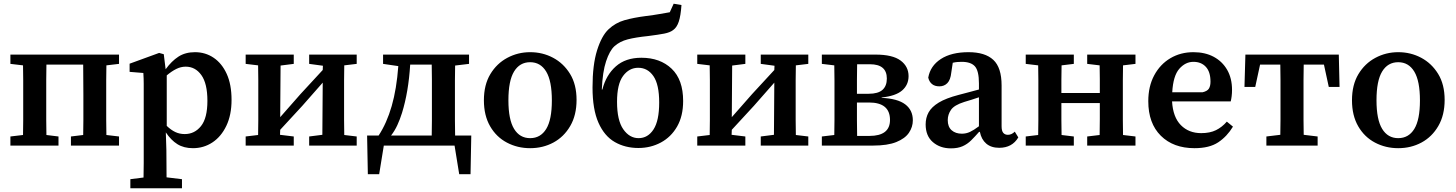

<svg xmlns="http://www.w3.org/2000/svg" viewBox="-20 -784 7840 1034"><path d="M36 0V-49L104 -57Q105 -95 105 -137.5Q105 -180 105 -215V-274Q105 -309 105 -351.5Q105 -394 104 -432L36 -440V-490H621V-440L553 -432Q552 -394 552 -351.5Q552 -309 552 -274V-215Q552 -180 552 -137.5Q552 -95 553 -57L621 -49V0H362V-49L428 -57Q429 -95 429 -137.5Q429 -180 429 -215V-274Q429 -310 428.5 -353.5Q428 -397 428 -436H230Q229 -397 229 -353.5Q229 -310 229 -274V-215Q229 -180 229 -137.5Q229 -95 230 -57L295 -49V0Z M980 -425Q954 -425 929 -412.5Q904 -400 878 -378V-106Q901 -84 924 -73Q947 -62 975 -62Q1028 -62 1062.5 -105Q1097 -148 1097 -241Q1097 -334 1064.5 -379.5Q1032 -425 980 -425ZM1019 14Q970 14 935.5 -7.5Q901 -29 873 -71L876 24Q876 59 876.5 96Q877 133 877 171L960 181V230H682V181L753 172Q754 132 754 94.5Q754 57 754 20V-267Q754 -305 754 -332.5Q754 -360 752 -391L678 -397V-441L837 -499L862 -492L872 -411Q904 -455 941 -479Q978 -503 1030 -503Q1086 -503 1130.5 -473Q1175 -443 1201 -386Q1227 -329 1227 -246Q1227 -165 1199 -106.5Q1171 -48 1124 -17Q1077 14 1019 14Z M1645 -440V-490H1901V-440L1834 -432Q1833 -394 1833 -351.5Q1833 -309 1833 -274V-215Q1833 -180 1833 -137.5Q1833 -95 1834 -57L1901 -49V0H1645V-49L1716 -58L1718 -339L1608 -214L1489 -85L1488 -58L1562 -49V0H1303V-49L1370 -57Q1371 -95 1371 -137.5Q1371 -180 1371 -215V-274Q1371 -309 1371 -351.5Q1371 -394 1370 -432L1303 -440V-490H1562V-440L1491 -431L1489 -153L1598 -277L1718 -407L1719 -430Z M2145 -176Q2134 -141 2120 -110.5Q2106 -80 2086 -54H2305Q2306 -92 2306 -135.5Q2306 -179 2306 -215V-274Q2306 -310 2306 -353.5Q2306 -397 2305 -436H2189Q2180 -289 2145 -176ZM2043 -440V-490H2506V-440L2431 -431Q2430 -393 2430 -351Q2430 -309 2430 -274V-215Q2430 -179 2430 -135.5Q2430 -92 2431 -54H2518L2514 154H2453L2428 0H2047L2022 154H1961L1957 -54H2019Q2063 -121 2089.5 -213Q2116 -305 2125 -428Z M2835 14Q2767 14 2710 -16Q2653 -46 2619.5 -104Q2586 -162 2586 -244Q2586 -327 2620.5 -384.5Q2655 -442 2712 -472.5Q2769 -503 2835 -503Q2902 -503 2958.5 -473Q3015 -443 3050 -386Q3085 -329 3085 -246Q3085 -164 3051 -105.5Q3017 -47 2960.5 -16.5Q2904 14 2835 14ZM2835 -40Q2891 -40 2921.5 -89.5Q2952 -139 2952 -243Q2952 -348 2921.5 -398.5Q2891 -449 2835 -449Q2779 -449 2748.5 -399Q2718 -349 2718 -244Q2718 -140 2748.5 -90Q2779 -40 2835 -40Z M3418 13Q3347 13 3291 -19Q3235 -51 3203 -123Q3171 -195 3171 -313Q3171 -435 3195.5 -513Q3220 -591 3257 -626Q3294 -661 3342.5 -675Q3391 -689 3461 -698Q3502 -703 3532.5 -708.5Q3563 -714 3587 -718L3608 -764L3650 -757Q3646 -699 3635.5 -667.5Q3625 -636 3605 -622Q3588 -609 3557 -603Q3526 -597 3471 -590Q3403 -583 3360.5 -572Q3318 -561 3289 -535Q3263 -511 3244 -454Q3225 -397 3221 -302H3224Q3244 -380 3296.5 -426.5Q3349 -473 3434 -473Q3535 -473 3597 -414Q3659 -355 3659 -240Q3659 -159 3626.5 -102.5Q3594 -46 3539 -16.5Q3484 13 3418 13ZM3419 -40Q3469 -40 3499.5 -87Q3530 -134 3530 -232Q3530 -329 3499 -374Q3468 -419 3417 -419Q3368 -419 3335.5 -375Q3303 -331 3303 -236Q3303 -136 3336.5 -88Q3370 -40 3419 -40Z M4077 -440V-490H4333V-440L4266 -432Q4265 -394 4265 -351.5Q4265 -309 4265 -274V-215Q4265 -180 4265 -137.5Q4265 -95 4266 -57L4333 -49V0H4077V-49L4148 -58L4150 -339L4040 -214L3921 -85L3920 -58L3994 -49V0H3735V-49L3802 -57Q3803 -95 3803 -137.5Q3803 -180 3803 -215V-274Q3803 -309 3803 -351.5Q3803 -394 3802 -432L3735 -440V-490H3994V-440L3923 -431L3921 -153L4030 -277L4150 -407L4151 -430Z M4595 -215Q4595 -178 4595 -134.5Q4595 -91 4596 -52H4662Q4773 -52 4773 -138Q4773 -232 4660 -232H4595ZM4406 0V-49L4473 -57Q4474 -95 4474 -137.5Q4474 -180 4474 -215V-274Q4474 -309 4474 -351.5Q4474 -394 4473 -432L4406 -440V-490H4695Q4787 -490 4830 -458Q4873 -426 4873 -374Q4873 -327 4838.5 -297Q4804 -267 4728 -259V-257Q4814 -253 4855 -222Q4896 -191 4896 -136Q4896 -100 4875 -69Q4854 -38 4807 -19Q4760 0 4682 0ZM4665 -438H4596Q4595 -399 4595 -354.5Q4595 -310 4595 -279H4658Q4709 -279 4732.5 -300Q4756 -321 4756 -361Q4756 -438 4665 -438Z M5361 12Q5318 12 5291.5 -10.5Q5265 -33 5257 -74H5253Q5231 -49 5210.5 -28.5Q5190 -8 5164 3.5Q5138 15 5101 15Q5043 15 5004 -18.5Q4965 -52 4965 -114Q4965 -150 4981 -179Q4997 -208 5035.5 -231.5Q5074 -255 5143 -273Q5171 -280 5198 -287.5Q5225 -295 5252 -302V-335Q5252 -402 5230.5 -426.5Q5209 -451 5159 -451Q5147 -451 5135.5 -450Q5124 -449 5111 -446L5103 -393Q5099 -354 5082 -336.5Q5065 -319 5039 -319Q5014 -319 4999 -331.5Q4984 -344 4979 -366Q4990 -429 5046.5 -466Q5103 -503 5196 -503Q5285 -503 5329.5 -461.5Q5374 -420 5374 -324V-104Q5374 -79 5383 -68.5Q5392 -58 5408 -58Q5428 -58 5445 -75L5464 -44Q5431 12 5361 12ZM5084 -137Q5084 -101 5105 -82.5Q5126 -64 5160 -64Q5183 -64 5203.5 -73.5Q5224 -83 5252 -104V-260Q5232 -253 5212.5 -247Q5193 -241 5173 -235Q5119 -218 5101.5 -192.5Q5084 -167 5084 -137Z M5835 -440V-490H6095V-440L6028 -432Q6027 -394 6027 -351.5Q6027 -309 6027 -274V-215Q6027 -180 6027 -137.5Q6027 -95 6028 -57L6095 -49V0H5835V-49L5902 -57Q5903 -96 5903 -142Q5903 -188 5903 -229H5696Q5696 -181 5696 -137.5Q5696 -94 5697 -57L5763 -49V0H5504V-49L5571 -57Q5572 -95 5572 -137.5Q5572 -180 5572 -215V-274Q5572 -309 5572 -351.5Q5572 -394 5571 -432L5504 -440V-490H5763V-440L5697 -432Q5696 -394 5696 -353Q5696 -312 5696 -283H5903Q5903 -319 5903 -358Q5903 -397 5902 -432Z M6407 -451Q6364 -451 6331 -413.5Q6298 -376 6293 -287H6456Q6482 -293 6490.5 -307Q6499 -321 6499 -344Q6499 -397 6474 -424Q6449 -451 6407 -451ZM6413 14Q6299 14 6231.5 -53Q6164 -120 6164 -239Q6164 -319 6196 -378.5Q6228 -438 6283 -470.5Q6338 -503 6407 -503Q6470 -503 6516.5 -478Q6563 -453 6589 -407.5Q6615 -362 6615 -300Q6615 -282 6613 -266Q6611 -250 6608 -238H6292Q6297 -153 6339.5 -110Q6382 -67 6449 -67Q6496 -67 6528.5 -83Q6561 -99 6587 -129L6620 -102Q6588 -49 6540.5 -17.5Q6493 14 6413 14Z M6682 -316 6687 -490H7190L7194 -316H7136L7110 -436H7001Q7000 -397 7000 -353.5Q7000 -310 7000 -274V-215Q7000 -180 7000 -138Q7000 -96 7001 -58L7076 -49V0H6800V-49L6875 -58Q6876 -96 6876 -138Q6876 -180 6876 -215V-274Q6876 -310 6876 -353.5Q6876 -397 6875 -436H6766L6740 -316Z M7510 14Q7442 14 7385 -16Q7328 -46 7294.5 -104Q7261 -162 7261 -244Q7261 -327 7295.5 -384.5Q7330 -442 7387 -472.5Q7444 -503 7510 -503Q7577 -503 7633.5 -473Q7690 -443 7725 -386Q7760 -329 7760 -246Q7760 -164 7726 -105.5Q7692 -47 7635.5 -16.5Q7579 14 7510 14ZM7510 -40Q7566 -40 7596.5 -89.5Q7627 -139 7627 -243Q7627 -348 7596.5 -398.5Q7566 -449 7510 -449Q7454 -449 7423.5 -399Q7393 -349 7393 -244Q7393 -140 7423.5 -90Q7454 -40 7510 -40Z"/></svg>

Font: Source Serif 4 SmText Semibold
Style: Regular
Weight: 600
Designer: Frank Grießhammer
Foundry: Adobe
Version: Version 4.005;hotconv 1.1.0;makeotfexe 2.6.0